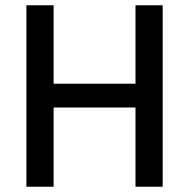

<svg xmlns="http://www.w3.org/2000/svg" viewBox="-20 -707 716 727"><path d="M493 0V-300H183V0H80V-687H183V-390H493V-687H596V0Z"/></svg>

Font: TitilliumText
Style: Medium
Weight: 500
Designer: Accademia di Belle Arti di Urbino and others
Foundry: Accademia di Belle Arti di Urbino and others.
Version: Version 60.001